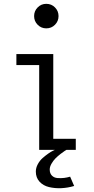

<svg xmlns="http://www.w3.org/2000/svg" viewBox="-20 -782 490 1002"><path d="M221.5 -634Q195 -634 176.5 -652.8Q158 -671.5 158 -698Q158 -724.5 176.5 -743.2Q195 -762 221.5 -762Q248.5 -762 267 -743.2Q285.5 -724.5 285.5 -698Q285.5 -671.5 267 -652.8Q248.5 -634 221.5 -634ZM258 -57.5H375.5V0H327Q323.5 2 317.5 5.8Q311.5 9.5 296.5 21Q281.5 32.5 270 44Q258.5 55.5 249 71.8Q239.5 88 239.5 102.5Q239.5 123 251 134.5Q262.5 146 280.5 147.2Q298.5 148.5 314.8 146.5Q331 144.5 346 140L367 188.5Q334 198.5 299.8 200Q265.5 201.5 235.5 194.2Q205.5 187 186.2 166Q167 145 167 113.5Q167 94 177.2 75Q187.5 56 202.2 43Q217 30 231.5 19.8Q246 9.5 256 5L266.5 0H184.5V-442.5H65.5V-500H258Z"/></svg>

Font: League Mono Condensed Light
Style: Regular
Weight: 300
Width: 1
Designer: Tyler Finck
Foundry: The League of Moveable Type / Tyler Finck
Version: Version 2.210